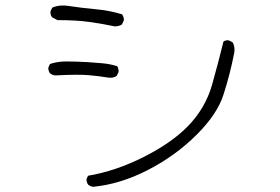

<svg xmlns="http://www.w3.org/2000/svg" viewBox="-20 -661 1040 712"><path d="M439.5 -586.4Q439.5 -598.1 432.6 -607.9Q386.7 -622.1 335.7 -626.7Q284.7 -631.3 232.4 -639.2Q222.7 -640.6 213.9 -640.6Q191.9 -640.6 173.8 -632.8L167.5 -619.6Q167 -618.2 167 -616.7Q167 -605 172.9 -597.2L192.9 -586.4Q262.7 -586.4 311.3 -579.6Q359.9 -572.8 406.7 -563Q421.4 -563.5 432.1 -570.3L439 -584.5Q439.5 -585.4 439.5 -586.4ZM184.1 -381.3Q233.4 -383.8 262.5 -383.8Q291.5 -383.8 307.6 -382.3Q344.2 -379.4 379.9 -373.5Q384.8 -372.6 389.2 -372.6Q401.9 -372.6 412.6 -379.4L419.4 -393.1Q419.9 -394.5 419.9 -397.7Q419.9 -400.9 418.7 -405.8Q417.5 -410.6 414.6 -415.5Q388.7 -423.8 358.4 -426.5Q328.1 -429.2 303.2 -430.7Q262.2 -433.1 225.1 -433.1Q192.9 -433.1 165.5 -423.8L159.7 -411.6Q159.2 -410.2 159.2 -409.2Q159.2 -397 165.5 -389.2Q173.8 -382.8 184.1 -381.3ZM849.6 -476.6Q849.6 -492.2 842.3 -504.4L828.6 -511.2Q827.1 -511.7 824.2 -511.7Q815.4 -511.7 808.6 -506.8Q789.6 -428.7 767.1 -349.1Q741.7 -257.8 673.3 -189.5Q613.8 -129.9 513.2 -79.1Q408.7 -26.4 306.6 -9.3L301.3 1.5Q300.8 2.9 300.8 3.9Q300.8 16.1 307.1 23.9Q314.9 30.3 325.7 31.7Q425.8 22 526.9 -29.8Q630.9 -83 710.4 -162.6Q785.6 -237.8 808.6 -309.6Q833 -385.3 848.1 -462.4Q849.6 -469.7 849.6 -476.6Z"/></svg>

Font: NaikaiFont
Style: ExtraLight
Weight: 200
Version: Version 1.89